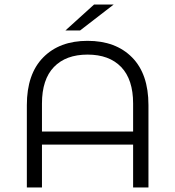

<svg xmlns="http://www.w3.org/2000/svg" viewBox="-20 -831 776 851"><path d="M638 -365V0H570V-190H166V0H99V-365Q99 -503 171.5 -576.5Q244 -650 368 -650Q493 -650 565.5 -576.5Q638 -503 638 -365ZM570 -248V-372Q570 -479 517 -534Q464 -589 368 -589Q272 -589 219 -534Q166 -479 166 -372V-248ZM397 -811H484L335 -696H270Z"/></svg>

Font: Montserrat Ace
Style: Regular
Weight: 400
Designer: Julieta Ulanovsky
Foundry: Julieta Ulanovsky
Version: Version 1